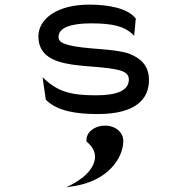

<svg xmlns="http://www.w3.org/2000/svg" viewBox="-20 -482 790 830"><path d="M434 61C390 61 351 89 354 127V129L355 131C413 177 395 237 340 283C326 294 310 305 293 314L266 328L297 323C449 300 513 199 513 127C513 90 479 61 434 61ZM180 -49C231 0 314 11 403 11C571 11 624 -57 624 -136C624 -201 585 -232 538 -250C468 -274 351 -267 274 -288C250 -295 233 -302 233 -323C233 -365 294 -381 373 -381C471 -381 519 -367 553 -334L560 -327L567 -402L566 -403C531 -447 448 -462 366 -462C225 -462 146 -399 146 -325C146 -241 213 -215 291 -203C357 -193 442 -193 498 -178C521 -171 537 -161 537 -138C537 -89 482 -70 395 -70C288 -70 233 -85 174 -139L164 -148L178 -51Z"/></svg>

Font: Charger Monospace
Style: Regular
Weight: 400
Designer: Jasper
Foundry: Cannot Into Space Fonts
Version: Version 0.980